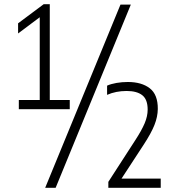

<svg xmlns="http://www.w3.org/2000/svg" viewBox="-20 -830 842 918"><path d="M70 -308V-352H170V-747.5L66.5 -670V-718.5L189 -810H218V-352H313.5V-308ZM196 68 556 -808H605.5L246 68ZM498 68V39.5L626 -158.5Q657 -206 671.5 -240.2Q686 -274.5 686 -306Q686 -354.5 660.2 -374.8Q634.5 -395 585.5 -395Q534 -395 492 -376.5V-420.5Q511 -429 537.2 -433.5Q563.5 -438 591 -438Q657 -438 696 -408Q735 -378 734.5 -309Q734 -271.5 718.5 -232.5Q703 -193.5 667.5 -139L561 24H748.5V68Z"/></svg>

Font: Encode Sans Condensed Light
Style: Regular
Weight: 300
Width: 3
Designer: Multiple Designers
Foundry: Impallari Type
Version: Version 3.000; ttfautohint (v1.8.3) -l 8 -r 50 -G 200 -x 14 